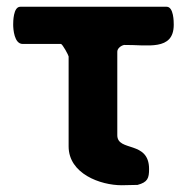

<svg xmlns="http://www.w3.org/2000/svg" viewBox="-20 -540 560 568"><path d="M19 -467C19 -454 22 -410 47 -410H160C165 -410 183 -376 183 -373V-107C183 -26 277 8 340 8C347 8 380 7 387 7C417 -1 421 -13 421 -40C421 -125 327 -90 327 -140V-387C327 -397 338 -405 347 -407C415 -408 494 -388 494 -467C494 -475 494 -520 473 -520H40C19 -520 19 -475 19 -467Z"/></svg>

Font: Asimov Print
Style: C
Weight: 500
Designer: Google
Version: Version 2.000980: 2014